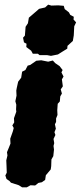

<svg xmlns="http://www.w3.org/2000/svg" viewBox="-20 -781 347 825"><path d="M150 -544 143 -550H121L114 -563L93 -579L94 -593L83 -599L79 -619L87 -628L90 -666L100 -681L104 -705L125 -723L148 -743L174 -749L187 -761L201 -757L230 -758L254 -756L258 -742L276 -728L282 -717L297 -709L296 -697L307 -685L299 -668L297 -629L293 -605L270 -584L269 -572L248 -559L229 -547L199 -541L183 -544ZM95 24H75L61 15L27 4L21 -3L8 -12L3 -27L9 -39L8 -69L7 -92L12 -113L10 -127L17 -144L25 -164L24 -185L35 -216L39 -231L33 -242L41 -255L40 -273L50 -301L49 -311L50 -331L46 -346L51 -370L50 -392L52 -403L58 -430L71 -447L75 -473L89 -480L99 -499L110 -502L136 -520L157 -522L187 -516L207 -521L217 -510L236 -497L249 -480L244 -470L253 -452L246 -440L250 -410L241 -397L246 -379L239 -367L237 -345L228 -335L226 -307L227 -287L221 -272V-257L216 -247L220 -228L214 -213L218 -201L210 -184L213 -166L210 -154L212 -138L209 -110L201 -96L200 -67L198 -53L177 -28L174 -8L160 2L145 5L131 16L111 15Z"/></svg>

Font: Winky Rough ExtraBold
Style: Italic
Weight: 800
Italic angle: -8.97852°
Designer: Simon Atzbach
Foundry: typofactur
Version: Version 1.206; ttfautohint (v1.8.4.7-5d5b)